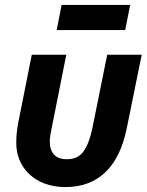

<svg xmlns="http://www.w3.org/2000/svg" viewBox="-20 -747 598 779"><path d="M210 -625H488L508 -727H230ZM249 -525H109L54 -249C48 -217 46 -194 46 -166C46 -68 121 12 245 12C378 12 462 -69 494 -225L555 -525H415L356 -233C334 -125 301 -101 250 -101C206 -101 182 -126 182 -174C182 -190 185 -204 192 -239Z"/></svg>

Font: Braiins Sans
Style: Bold Italic
Weight: 700
Italic angle: -11.31°
Designer: Mike Abbink, Paul van der Laan, Pieter van Rosmalen, Jiri Chlebus, Lubos Buracinsky
Foundry: Bold Monday, Sudetype
Version: Version 1.000;hotconv 1.0.109;makeotfexe 2.5.65596